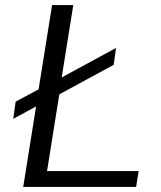

<svg xmlns="http://www.w3.org/2000/svg" viewBox="-20 -743 640 761"><path d="M123 -321 32.5 -272 42 -340 133 -389 186.5 -723H270.5L224.5 -436L440 -553L430.5 -486L215 -369L166.5 -65H529.5L519.5 -2H72Z"/></svg>

Font: JuliaMono Light
Style: Italic
Weight: 300
Italic angle: -9°
Monospace: yes
Designer: cormullion
Foundry: corm
Version: Version 0.054; ttfautohint (v1.8.4)